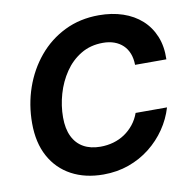

<svg xmlns="http://www.w3.org/2000/svg" viewBox="-83 -819 901 911"><g transform="rotate(-10 368.0 -364.0)"><path d="M343.3 10.3Q255.9 10.3 189.9 -25.1Q124 -60.5 87.6 -127.2Q51.3 -193.8 51.3 -287.6Q51.3 -377 79.3 -457.8Q107.4 -538.6 159.9 -601.8Q212.4 -665 286.4 -701.4Q360.4 -737.8 451.7 -737.8Q514.6 -737.8 566.9 -720.2Q619.1 -702.6 656.5 -668.9Q693.8 -635.3 713.6 -586.9Q733.4 -538.6 731.4 -476.1H580.6Q580.1 -506.8 570.8 -530.8Q561.5 -554.7 544.2 -571.3Q526.9 -587.9 502.7 -596.7Q478.5 -605.5 448.2 -605.5Q387.7 -605.5 341.6 -577.6Q295.4 -549.8 264.2 -503.7Q232.9 -457.5 216.8 -401.6Q200.7 -345.7 200.7 -289.1Q200.7 -234.9 218.8 -197.5Q236.8 -160.2 270.8 -141.1Q304.7 -122.1 352.1 -122.1Q384.8 -122.1 414.8 -130.6Q444.8 -139.2 469.7 -156Q494.6 -172.9 513.7 -196.8Q532.7 -220.7 543.5 -251H694.8Q678.7 -196.8 646.5 -149.7Q614.3 -102.5 568.6 -66.4Q522.9 -30.3 466.1 -10Q409.2 10.3 343.3 10.3Z"/></g></svg>

Font: Inter 20pt
Style: Bold Italic
Weight: 700
Italic angle: -9.3988°
Version: Version 4.001;git-66647c0bb